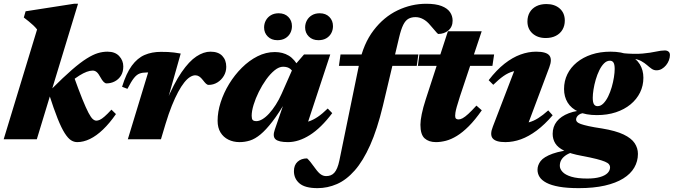

<svg xmlns="http://www.w3.org/2000/svg" viewBox="-24 -740 3580 1020"><path d="M390.5 -720 171.5 0H-4.5L173 -583.5Q164 -595 152.8 -605.5Q141.5 -616 129 -626.2Q116.5 -636.5 102.5 -647L112 -680L369 -720ZM236 -241.5 250 -267Q313.5 -330.5 358.5 -369.5Q403.5 -408.5 436.8 -429.2Q470 -450 496 -457.8Q522 -465.5 547 -465.5Q587.5 -465.5 609.2 -442Q631 -418.5 631 -387Q631 -358.5 618.8 -338.5Q606.5 -318.5 586 -307.8Q565.5 -297 542 -297Q534.5 -297 526.5 -305Q518.5 -313 509 -330.5Q499.5 -348.5 490 -356.8Q480.5 -365 468.5 -365Q454 -365 436.5 -358.5Q419 -352 397.8 -338.8Q376.5 -325.5 352 -305.5Q327.5 -285.5 300 -258.5L364.5 -344Q393.5 -263 413.2 -214.2Q433 -165.5 446.2 -140.5Q459.5 -115.5 469.2 -107.2Q479 -99 488 -99Q496 -99 506.2 -103.5Q516.5 -108 531.2 -120.8Q546 -133.5 568 -157.5L592 -134Q558 -85 523.2 -51.8Q488.5 -18.5 454 -1.8Q419.5 15 386 15Q369 15 353.2 5Q337.5 -5 320 -32.2Q302.5 -59.5 282.2 -110Q262 -160.5 236 -241.5Z M763 -355Q761 -355 759.2 -355Q757.5 -355 755.5 -355Q733 -355 717.5 -349.2Q702 -343.5 687.5 -325.2Q673 -307 653 -268L624.5 -279Q646.5 -350.5 676.2 -391Q706 -431.5 744.2 -448Q782.5 -464.5 830.5 -464.5Q852 -464.5 868.2 -463.8Q884.5 -463 900.5 -461Q916.5 -459 936 -455.5L859.5 -184.5L857.5 -196Q900 -297.5 940.5 -356.2Q981 -415 1019.5 -440.2Q1058 -465.5 1094 -465.5Q1135.5 -465.5 1156.8 -443.2Q1178 -421 1178 -385Q1178 -358.5 1165 -336.8Q1152 -315 1130.8 -302Q1109.5 -289 1084.5 -289Q1077 -289 1070 -295.8Q1063 -302.5 1053.5 -315Q1043.5 -328 1034 -334Q1024.5 -340 1013.5 -340Q1000.5 -340 985.5 -330.8Q970.5 -321.5 954.8 -301.8Q939 -282 922.5 -251.5Q906 -221 889 -178.8Q872 -136.5 855.5 -82L831 0H655Z M1436 -52 1490.5 -210H1499Q1457 -138 1422.8 -93.8Q1388.5 -49.5 1359.8 -25.8Q1331 -2 1304 6.5Q1277 15 1248.5 15Q1216 15 1189.5 2Q1163 -11 1147.5 -36.2Q1132 -61.5 1132 -98.5Q1132 -145.5 1148.2 -196.2Q1164.5 -247 1193.5 -294.5Q1222.5 -342 1261 -380.2Q1299.5 -418.5 1344 -441Q1388.5 -463.5 1436 -463.5Q1478 -463.5 1509.8 -444.5Q1541.5 -425.5 1566 -379L1539.5 -342Q1533 -361.5 1518.8 -373.5Q1504.5 -385.5 1480 -385.5Q1458.5 -385.5 1435.2 -366.8Q1412 -348 1390.2 -317.8Q1368.5 -287.5 1351 -252.2Q1333.5 -217 1323.2 -183.2Q1313 -149.5 1313 -125Q1313 -109 1318.2 -102.8Q1323.5 -96.5 1338.5 -96.5Q1353 -96.5 1370.5 -107Q1388 -117.5 1406 -137.2Q1424 -157 1441 -183.5Q1458 -210 1472 -241.5L1536.5 -387.5L1591 -450.5H1730.5L1594 -36.5L1565 -85.5Q1592 -87 1615.8 -94.8Q1639.5 -102.5 1664 -119Q1688.5 -135.5 1717 -163.5L1741 -139Q1681.5 -60 1622 -22.5Q1562.5 15 1506 15Q1456.5 15 1439.8 0Q1423 -15 1436 -52ZM1449.5 -526.5Q1418 -526.5 1398.5 -546Q1379 -565.5 1379 -594Q1379 -614.5 1388.5 -631.8Q1398 -649 1415.2 -659.2Q1432.5 -669.5 1456.5 -669.5Q1488.5 -669.5 1507.8 -650Q1527 -630.5 1527 -601Q1527 -581 1518 -564Q1509 -547 1491.8 -536.8Q1474.5 -526.5 1449.5 -526.5ZM1667.5 -526.5Q1636 -526.5 1616.5 -546Q1597 -565.5 1597 -594Q1597 -614.5 1606.5 -631.8Q1616 -649 1633.2 -659.2Q1650.5 -669.5 1674.5 -669.5Q1706.5 -669.5 1725.8 -650Q1745 -630.5 1745 -601Q1745 -581 1736 -564Q1727 -547 1709.8 -536.8Q1692.5 -526.5 1667.5 -526.5Z M1776.5 -390 1785 -450.5H2198.5L2190 -390ZM2010 -177.5Q1980 -53 1942.5 31Q1905 115 1860.5 165.5Q1816 216 1766 237.8Q1716 259.5 1663 259.5Q1596.5 259.5 1567 234.2Q1537.5 209 1537.5 169Q1537.5 137 1557 119.2Q1576.5 101.5 1607.5 101.5Q1615 108 1624.8 120Q1634.5 132 1651.5 155.5Q1668.5 179 1681.5 187.2Q1694.5 195.5 1708.5 195.5Q1721.5 195.5 1732.2 191.5Q1743 187.5 1751.8 178Q1760.5 168.5 1767.2 152.5Q1774 136.5 1779 112.5L1884.5 -401.5Q1906.5 -508 1960.8 -579Q2015 -650 2088.2 -685Q2161.5 -720 2240.5 -720Q2291 -720 2321.8 -708Q2352.5 -696 2366.5 -675.8Q2380.5 -655.5 2380.5 -630.5Q2380.5 -597.5 2358.2 -578.5Q2336 -559.5 2303.5 -559.5Q2298 -563.5 2288 -575.8Q2278 -588 2260.5 -607.5Q2244 -627.5 2224.2 -638.2Q2204.5 -649 2183.5 -649Q2161.5 -649 2145.8 -640.2Q2130 -631.5 2118.2 -608Q2106.5 -584.5 2096 -540Z M2196 -390 2204 -450.5H2601L2592 -390ZM2419.5 -228Q2408 -192.5 2402.5 -172.5Q2397 -152.5 2395.5 -142Q2394 -131.5 2394 -125Q2394 -113.5 2398.8 -109.5Q2403.5 -105.5 2412.5 -105.5Q2421.5 -105.5 2433.8 -112Q2446 -118.5 2463.8 -134.8Q2481.5 -151 2507 -179L2535.5 -154Q2499.5 -102.5 2466.5 -69.5Q2433.5 -36.5 2403.2 -18Q2373 0.5 2345 7.8Q2317 15 2292 15Q2254 15 2231.8 -5Q2209.5 -25 2209.5 -77.5Q2209.5 -99.5 2216.5 -134Q2223.5 -168.5 2238 -213L2355.5 -574H2535Z M2594.5 -68 2723.5 -404 2759 -366.5Q2727 -367.5 2701.5 -360.5Q2676 -353.5 2651.2 -336.2Q2626.5 -319 2596.5 -289.5L2572 -314Q2614 -368.5 2656.5 -401.8Q2699 -435 2741 -450.2Q2783 -465.5 2824 -465.5Q2878.5 -465.5 2894.5 -445.2Q2910.5 -425 2894 -382L2765 -38L2728 -84.5Q2760.5 -83.5 2785.8 -90.2Q2811 -97 2835.5 -112.5Q2860 -128 2888.5 -153.5L2912 -127.5Q2869.5 -78 2827.2 -46.5Q2785 -15 2743.5 0Q2702 15 2660.5 15Q2610 15 2593.5 -4.8Q2577 -24.5 2594.5 -68ZM2778 -626Q2778 -653.5 2790.2 -674.5Q2802.5 -695.5 2825.2 -707Q2848 -718.5 2879 -718.5Q2922.5 -718.5 2949.5 -694.8Q2976.5 -671 2976.5 -630.5Q2976.5 -603.5 2964.2 -582.5Q2952 -561.5 2929.2 -549.8Q2906.5 -538 2875 -538Q2832 -538 2805 -562.2Q2778 -586.5 2778 -626Z M3463.5 -366.5Q3449.5 -366.5 3438 -374.5Q3426.5 -382.5 3413.5 -394Q3400.5 -405.5 3383 -415.2Q3365.5 -425 3340.2 -428.2Q3315 -431.5 3278.5 -424L3283 -457.5Q3347.5 -451.5 3390 -455.5Q3432.5 -459.5 3460.5 -465.8Q3488.5 -472 3508 -472Q3519.5 -472 3527.2 -466Q3535 -460 3535 -447.5Q3535 -434 3529.5 -419.5Q3524 -405 3514.2 -393.2Q3504.5 -381.5 3491.8 -374Q3479 -366.5 3463.5 -366.5ZM3150.5 -176Q3167 -176 3181.2 -190.2Q3195.5 -204.5 3206.8 -227.5Q3218 -250.5 3225.8 -277.2Q3233.5 -304 3237.5 -329.5Q3241.5 -355 3241.5 -373.5Q3241.5 -398 3235 -407.8Q3228.5 -417.5 3216 -417.5Q3199.5 -417.5 3185.2 -403.5Q3171 -389.5 3159.8 -366.5Q3148.5 -343.5 3140.8 -316.8Q3133 -290 3129 -264.5Q3125 -239 3125 -220.5Q3125 -196 3131.5 -186Q3138 -176 3150.5 -176ZM3219.5 -465.5Q3278.5 -465.5 3317 -447.8Q3355.5 -430 3374.8 -398.8Q3394 -367.5 3394 -327Q3394 -284.5 3376.2 -248.5Q3358.5 -212.5 3325.8 -185.5Q3293 -158.5 3247.8 -143.5Q3202.5 -128.5 3147 -128.5Q3088.5 -128.5 3049.5 -146.2Q3010.5 -164 2991.5 -195.2Q2972.5 -226.5 2972.5 -267Q2972.5 -309.5 2990 -345.5Q3007.5 -381.5 3040.5 -408.5Q3073.5 -435.5 3118.8 -450.5Q3164 -465.5 3219.5 -465.5ZM3051 259.5Q2989 259.5 2946.8 252Q2904.5 244.5 2879 231Q2853.5 217.5 2842.5 200Q2831.5 182.5 2831.5 162Q2831.5 137.5 2848.2 115.5Q2865 93.5 2911.8 76.5Q2958.5 59.5 3049 51H3093.5L3089 56.5Q3054.5 59 3028.5 65.5Q3002.5 72 2985.2 82.8Q2968 93.5 2959 107.8Q2950 122 2950 141Q2950 157.5 2964.5 173.2Q2979 189 3011.2 198.8Q3043.5 208.5 3096 208.5Q3135.5 208.5 3162.8 200.8Q3190 193 3203.5 179.5Q3217 166 3217 148.5Q3217 140 3211.2 132.8Q3205.5 125.5 3189.8 118.8Q3174 112 3144.5 104.5Q3115 97 3067 88Q3007 77 2973.2 60.5Q2939.5 44 2925.8 21.5Q2912 -1 2912 -29Q2912 -67 2934 -94.8Q2956 -122.5 2997.8 -138.5Q3039.5 -154.5 3099.5 -155.5L3105 -141.5Q3067 -142 3051.8 -130.8Q3036.5 -119.5 3036.5 -104.5Q3036.5 -98 3041.8 -92.2Q3047 -86.5 3061.5 -81.2Q3076 -76 3103 -70Q3130 -64 3174 -57.5Q3247 -45.5 3288.8 -25.5Q3330.5 -5.5 3347.8 20.8Q3365 47 3365 77.5Q3365 117 3345.5 150.5Q3326 184 3287 208.2Q3248 232.5 3189 246Q3130 259.5 3051 259.5Z"/></svg>

Font: Newsreader 16pt 16pt ExtraBold
Style: Italic
Weight: 800
Italic angle: -17°
Version: Version 1.003